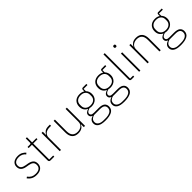

<svg xmlns="http://www.w3.org/2000/svg" viewBox="268 -2157 3786 3786"><g transform="rotate(-45 2161.0 -264.0)"><path d="M237 12Q174 12 127.5 -11Q81 -34 46 -83L73 -103Q107 -58 145.5 -38.5Q184 -19 238 -19Q306 -19 341 -47Q376 -75 376 -128Q376 -179 346.5 -204Q317 -229 256 -239L213 -246Q179 -251 151.5 -261Q124 -271 104.5 -287.5Q85 -304 74.5 -328Q64 -352 64 -386Q64 -419 76.5 -444Q89 -469 111.5 -486Q134 -503 164.5 -511.5Q195 -520 230 -520Q294 -520 334 -497.5Q374 -475 400 -445L375 -422Q364 -435 350.5 -447Q337 -459 320 -468.5Q303 -478 280.5 -483.5Q258 -489 229 -489Q169 -489 133.5 -463Q98 -437 98 -387Q98 -336 128 -312.5Q158 -289 219 -279L262 -272Q333 -261 371.5 -228.5Q410 -196 410 -131Q410 -63 364 -25.5Q318 12 237 12Z M631 0Q588 0 588 -42V-477H496V-508H562Q579 -508 584.5 -515Q590 -522 590 -539V-652H623V-508H742V-477H623V-31H734V0Z M886 0V-508H921V-419H925Q941 -455 977 -481.5Q1013 -508 1081 -508H1119V-475H1075Q1044 -475 1016 -467Q988 -459 967 -443Q946 -427 933.5 -403.5Q921 -380 921 -349V0Z M1557 -78H1553Q1546 -61 1533.5 -44.5Q1521 -28 1502.5 -15.5Q1484 -3 1458 4.5Q1432 12 1398 12Q1314 12 1269 -37.5Q1224 -87 1224 -182V-508H1259V-188Q1259 -100 1297 -59.5Q1335 -19 1406 -19Q1435 -19 1462.5 -27Q1490 -35 1511 -50.5Q1532 -66 1544.5 -90.5Q1557 -115 1557 -148V-508H1592V0H1557Z M2198 63Q2198 140 2135.5 176Q2073 212 1956 212Q1842 212 1791 177Q1740 142 1740 83Q1740 38 1765 9.5Q1790 -19 1835 -33V-37Q1784 -54 1784 -106Q1784 -141 1809.5 -162Q1835 -183 1870 -193V-196Q1826 -216 1801.5 -254Q1777 -292 1777 -349Q1777 -388 1789.5 -419.5Q1802 -451 1825 -473.5Q1848 -496 1881 -508Q1914 -520 1955 -520Q2021 -520 2063 -490V-530Q2063 -567 2098 -567H2195V-536H2087V-472Q2110 -449 2122.5 -418Q2135 -387 2135 -349Q2135 -311 2122 -279.5Q2109 -248 2085.5 -225.5Q2062 -203 2029 -190.5Q1996 -178 1956 -178Q1941 -178 1928 -180Q1915 -182 1901 -185Q1860 -174 1838 -156Q1816 -138 1816 -111Q1816 -90 1834 -74.5Q1852 -59 1901 -59H2030Q2119 -59 2158.5 -26.5Q2198 6 2198 63ZM2163 65Q2163 22 2133.5 -2Q2104 -26 2028 -26H1869Q1827 -15 1801 10.5Q1775 36 1775 79Q1775 124 1815 152.5Q1855 181 1928 181H1983Q2023 181 2056 174Q2089 167 2113 153Q2137 139 2150 117Q2163 95 2163 65ZM1956 -209Q2022 -209 2059 -243Q2096 -277 2096 -331V-367Q2096 -421 2059 -455Q2022 -489 1956 -489Q1889 -489 1852.5 -455Q1816 -421 1816 -367V-331Q1816 -277 1853 -243Q1890 -209 1956 -209Z M2723 63Q2723 140 2660.5 176Q2598 212 2481 212Q2367 212 2316 177Q2265 142 2265 83Q2265 38 2290 9.5Q2315 -19 2360 -33V-37Q2309 -54 2309 -106Q2309 -141 2334.5 -162Q2360 -183 2395 -193V-196Q2351 -216 2326.5 -254Q2302 -292 2302 -349Q2302 -388 2314.5 -419.5Q2327 -451 2350 -473.5Q2373 -496 2406 -508Q2439 -520 2480 -520Q2546 -520 2588 -490V-530Q2588 -567 2623 -567H2720V-536H2612V-472Q2635 -449 2647.5 -418Q2660 -387 2660 -349Q2660 -311 2647 -279.5Q2634 -248 2610.5 -225.5Q2587 -203 2554 -190.5Q2521 -178 2481 -178Q2466 -178 2453 -180Q2440 -182 2426 -185Q2385 -174 2363 -156Q2341 -138 2341 -111Q2341 -90 2359 -74.5Q2377 -59 2426 -59H2555Q2644 -59 2683.5 -26.5Q2723 6 2723 63ZM2688 65Q2688 22 2658.5 -2Q2629 -26 2553 -26H2394Q2352 -15 2326 10.5Q2300 36 2300 79Q2300 124 2340 152.5Q2380 181 2453 181H2508Q2548 181 2581 174Q2614 167 2638 153Q2662 139 2675 117Q2688 95 2688 65ZM2481 -209Q2547 -209 2584 -243Q2621 -277 2621 -331V-367Q2621 -421 2584 -455Q2547 -489 2481 -489Q2414 -489 2377.5 -455Q2341 -421 2341 -367V-331Q2341 -277 2378 -243Q2415 -209 2481 -209Z M2888 0Q2845 0 2845 -42V-740H2880V-31H2963V0Z M3118 -665Q3102 -665 3095 -672.5Q3088 -680 3088 -691V-700Q3088 -711 3094.5 -718.5Q3101 -726 3117 -726Q3133 -726 3140 -718.5Q3147 -711 3147 -700V-691Q3147 -680 3140.5 -672.5Q3134 -665 3118 -665ZM3100 -508H3135V0H3100Z M3335 0V-508H3370V-430H3373Q3388 -467 3425.5 -493.5Q3463 -520 3529 -520Q3613 -520 3657.5 -470.5Q3702 -421 3702 -326V0H3667V-320Q3667 -408 3629.5 -448.5Q3592 -489 3521 -489Q3492 -489 3464.5 -481Q3437 -473 3416 -457Q3395 -441 3382.5 -417Q3370 -393 3370 -361V0Z M4300 63Q4300 140 4237.5 176Q4175 212 4058 212Q3944 212 3893 177Q3842 142 3842 83Q3842 38 3867 9.5Q3892 -19 3937 -33V-37Q3886 -54 3886 -106Q3886 -141 3911.5 -162Q3937 -183 3972 -193V-196Q3928 -216 3903.5 -254Q3879 -292 3879 -349Q3879 -388 3891.5 -419.5Q3904 -451 3927 -473.5Q3950 -496 3983 -508Q4016 -520 4057 -520Q4123 -520 4165 -490V-530Q4165 -567 4200 -567H4297V-536H4189V-472Q4212 -449 4224.5 -418Q4237 -387 4237 -349Q4237 -311 4224 -279.5Q4211 -248 4187.5 -225.5Q4164 -203 4131 -190.5Q4098 -178 4058 -178Q4043 -178 4030 -180Q4017 -182 4003 -185Q3962 -174 3940 -156Q3918 -138 3918 -111Q3918 -90 3936 -74.5Q3954 -59 4003 -59H4132Q4221 -59 4260.5 -26.5Q4300 6 4300 63ZM4265 65Q4265 22 4235.5 -2Q4206 -26 4130 -26H3971Q3929 -15 3903 10.5Q3877 36 3877 79Q3877 124 3917 152.5Q3957 181 4030 181H4085Q4125 181 4158 174Q4191 167 4215 153Q4239 139 4252 117Q4265 95 4265 65ZM4058 -209Q4124 -209 4161 -243Q4198 -277 4198 -331V-367Q4198 -421 4161 -455Q4124 -489 4058 -489Q3991 -489 3954.5 -455Q3918 -421 3918 -367V-331Q3918 -277 3955 -243Q3992 -209 4058 -209Z"/></g></svg>

Font: IBM Plex Sans Devanagari ExtraLight
Style: Regular
Weight: 200
Designer: Mike Abbink, Paul van der Laan, Pieter van Rosmalen, Erin McLaughlin
Foundry: Bold Monday
Version: Version 1.1